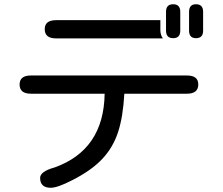

<svg xmlns="http://www.w3.org/2000/svg" viewBox="-20 -804 1040 895"><path d="M167 25.4Q167 -4.9 234.4 -23.4Q463.9 -105.5 467.8 -367.2H124Q71.3 -367.2 71.3 -410.2Q71.3 -452.1 124 -452.1H851.6Q904.3 -452.1 904.3 -410.2Q904.3 -367.2 851.6 -367.2H559.6Q553.7 -259.8 530.3 -188Q506.8 -116.2 456.1 -62.5Q405.3 -8.8 316.4 36.1Q248 71.3 216.8 71.3Q167 71.3 167 25.4ZM241.2 -710H727.5V-661.1Q728.5 -639.6 739.3 -625H241.2Q188.5 -625 188.5 -668Q188.5 -710 241.2 -710ZM753.9 -749Q753.9 -784.2 787.1 -784.2Q820.3 -784.2 820.3 -749V-661.1Q820.3 -626 787.1 -626Q753.9 -626 753.9 -661.1ZM861.3 -749Q861.3 -784.2 893.6 -784.2Q926.8 -784.2 926.8 -749V-661.1Q926.8 -626 893.6 -626Q861.3 -626 861.3 -661.1Z"/></svg>

Font: jf-openhuninn-2.0
Style: Regular
Weight: 400
Designer: [Kosugi Maru]
Designed by MOTOYA      

[Varela Round]
Joe Prince (Latin component); Avraham Cornfeld (Hebrew component)
Foundry: justfont CO.,LTD.
Version: 2.0